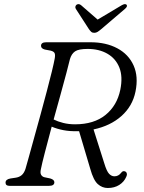

<svg xmlns="http://www.w3.org/2000/svg" viewBox="-20 -906 701 936"><path d="M595.5 -44Q585 -19.5 561.5 -4.5Q538 10.5 505.5 10.5Q478 10.5 456.8 -8.5Q435.5 -27.5 420 -83L365.5 -266.5Q360.5 -266.5 356 -266.5Q320 -265.5 289 -271.5Q258 -277.5 232 -288.5Q213.5 -219.5 198.8 -162.8Q184 -106 179.5 -82Q175 -63 180.5 -53.8Q186 -44.5 196.5 -42L225 -36Q245 -30 245 -17.5Q245 0 219 0H26.5Q7 0 7 -15.5Q7 -32 31.5 -36L55 -39.5Q73.5 -42 85.2 -51.8Q97 -61.5 104 -82Q109.5 -100.5 120.8 -141.5Q132 -182.5 147 -236.5Q162 -290.5 178 -348.8Q194 -407 208.2 -461.2Q222.5 -515.5 232.8 -557.5Q243 -599.5 246.5 -619.5Q250 -637.5 246.5 -646.2Q243 -655 227.5 -659L198.5 -664.5Q180 -669.5 180 -682.5Q180 -700 205.5 -700H421Q497 -700 552 -670.5Q607 -641 631.2 -587Q655.5 -533 640.5 -459.5Q626 -388.5 572.2 -340.5Q518.5 -292.5 436 -275L488 -111Q500 -71 511.8 -58.8Q523.5 -46.5 538 -46.5Q557.5 -46.5 570.5 -63.5Q579 -75.5 590.5 -70Q596.5 -67.5 598.2 -60Q600 -52.5 595.5 -44ZM321 -618Q316 -596 303.5 -549.5Q291 -503 274.8 -443.8Q258.5 -384.5 241.5 -323.5Q261.5 -313.5 288 -306.8Q314.5 -300 346 -300Q438 -300 494.2 -345.5Q550.5 -391 566.5 -468.5Q579.5 -532.5 561.8 -576.8Q544 -621 503.5 -644.2Q463 -667.5 407.5 -667.5Q363 -667.5 345.8 -655.5Q328.5 -643.5 321 -618ZM473.5 -764Q463.5 -755.5 456 -750.8Q448.5 -746 439.5 -746Q430 -746 424.8 -750.8Q419.5 -755.5 413.5 -764L349.5 -863Q346 -869 347.8 -874.8Q349.5 -880.5 354 -883.5Q364.5 -889.5 375.5 -880.5L456 -810.5L573.5 -880.5Q589.5 -889.5 596.5 -883.5Q604 -875.5 589.5 -863Z"/></svg>

Font: Fraunces 9pt Soft Light
Style: Italic
Weight: 300
Italic angle: -16°
Version: Version 1.000;[0bf87f6ff]